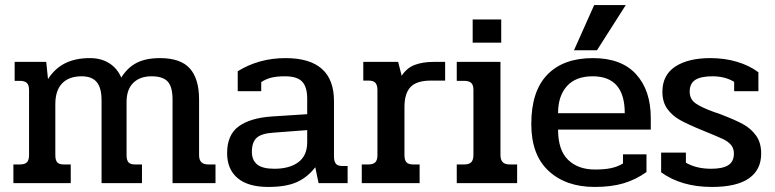

<svg xmlns="http://www.w3.org/2000/svg" viewBox="-20 -725 3066 760"><path d="M33 -74H58Q78 -74 86.5 -82.5Q95 -91 95 -111V-369Q95 -388 86.5 -396.5Q78 -405 58 -405H38V-480H163L170 -412Q197 -454 237.5 -474.5Q278 -495 336 -495Q380 -495 412 -475Q444 -455 460 -418Q485 -458 521.5 -476.5Q558 -495 613 -495Q695 -495 731.5 -454Q768 -413 768 -331V-111Q768 -92 777 -83Q786 -74 805 -74H833V0H663V-331Q663 -381 644 -402Q625 -423 580 -423Q534 -423 507.5 -397Q481 -371 481 -321V-111Q481 -91 488.5 -82.5Q496 -74 515 -74H542V0H382V-328Q382 -377 363 -400Q344 -423 303 -423Q253 -423 226 -395Q199 -367 199 -313V-111Q199 -91 206.5 -82.5Q214 -74 233 -74H260V0H33Z M879 -119Q879 -191 924.5 -224.5Q970 -258 1056 -264L1196 -273V-334Q1196 -381 1176 -402Q1156 -423 1108 -423Q1075 -423 1053.5 -417.5Q1032 -412 1014 -400V-364H921V-443Q1005 -495 1110 -495Q1302 -495 1302 -325V-106Q1302 -86 1309.5 -77Q1317 -68 1334 -68H1356V0H1241L1228 -63Q1196 -22 1153.5 -3.5Q1111 15 1042 15Q962 15 920.5 -20Q879 -55 879 -119ZM1196 -162V-210L1064 -200Q1015 -197 996 -179.5Q977 -162 977 -124Q977 -91 998 -74Q1019 -57 1066 -57Q1126 -57 1161 -83Q1196 -109 1196 -162Z M1412 -74H1437Q1457 -74 1465.5 -82.5Q1474 -91 1474 -111V-369Q1474 -388 1466 -397Q1458 -406 1439 -406H1418V-480H1556L1570 -425Q1590 -456 1621.5 -468Q1653 -480 1696 -480H1742V-406H1686Q1629 -406 1605 -380.5Q1581 -355 1581 -302V-111Q1581 -91 1589 -82.5Q1597 -74 1616 -74H1641V0H1412Z M1851 -648H1964V-556H1851ZM1788 -74H1817Q1837 -74 1845.5 -83Q1854 -92 1854 -112V-369Q1854 -388 1845.5 -396.5Q1837 -405 1817 -405H1788V-480H1961V-111Q1961 -92 1970 -83Q1979 -74 1998 -74H2027V0H1788Z M2332 -705H2457L2343 -526H2252ZM2083 -234Q2083 -364 2146.5 -429.5Q2210 -495 2327 -495Q2440 -495 2498 -431Q2556 -367 2556 -258V-212H2189Q2189 -131 2228.5 -92.5Q2268 -54 2335 -54Q2373 -54 2399 -59.5Q2425 -65 2446 -78V-114H2539V-44Q2497 -14 2448.5 0.5Q2400 15 2334 15Q2220 15 2151.5 -48.5Q2083 -112 2083 -234ZM2453 -277Q2453 -423 2326 -423Q2259 -423 2224 -384Q2189 -345 2189 -277Z M2597 -43V-121H2695V-81Q2736 -57 2795 -57Q2840 -57 2862.5 -71Q2885 -85 2885 -117Q2885 -138 2873.5 -151.5Q2862 -165 2842 -174.5Q2822 -184 2763 -208Q2704 -232 2672.5 -249.5Q2641 -267 2621.5 -294Q2602 -321 2602 -362Q2602 -428 2653 -461.5Q2704 -495 2792 -495Q2848 -495 2897 -480.5Q2946 -466 2982 -439V-364H2886V-401Q2850 -423 2800 -423Q2755 -423 2732.5 -409Q2710 -395 2710 -362Q2710 -332 2734 -315.5Q2758 -299 2808 -281Q2822 -277 2839 -270Q2891 -250 2922 -233Q2953 -216 2973 -188Q2993 -160 2993 -117Q2993 -53 2944.5 -19Q2896 15 2798 15Q2677 15 2597 -43Z"/></svg>

Font: Pridi
Style: Regular
Weight: 400
Designer: Katatrad Team
Foundry: CadsonDemak
Version: Version 1.001